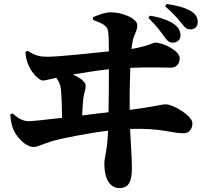

<svg xmlns="http://www.w3.org/2000/svg" viewBox="-20 -867 1040 968"><path d="M728 -777C772 -734 791 -706 809 -681C824 -660 833 -652 852 -652C873 -652 890 -667 890 -687C890 -709 882 -726 862 -742C832 -765 786 -780 735 -788ZM394 -285C396 -321 398 -359 401 -377C405 -403 412 -416 412 -435C412 -457 375 -480 346 -491C398 -500 466 -511 529 -518C529 -462 529 -378 527 -301C489 -297 442 -291 394 -285ZM449 -767C494 -749 521 -739 525 -709C528 -686 529 -663 529 -608C436 -598 273 -581 222 -581C187 -581 162 -583 119 -611L108 -605C111 -575 115 -557 125 -535C141 -499 177 -461 196 -461C207 -461 233 -468 263 -475C273 -463 284 -445 287 -416C291 -378 292 -324 293 -273C214 -264 146 -256 124 -256C91 -256 62 -278 44 -295L32 -290C32 -280 36 -243 45 -220C59 -182 106 -126 150 -126C170 -126 197 -142 245 -156C284 -168 423 -196 525 -208L523 -176C519 -106 506 -71 506 -42C506 35 534 81 582 81C628 81 645 50 645 -19C645 -54 643 -87 640 -139C639 -165 637 -191 636 -217C796 -222 844 -195 906 -195C931 -195 950 -214 950 -246C950 -283 854 -341 815 -341C793 -341 755 -328 634 -313C633 -399 635 -474 637 -525C730 -529 805 -526 842 -526C872 -526 886 -548 886 -574C886 -610 805 -652 762 -652C752 -652 725 -634 643 -620C644 -634 647 -649 650 -665C657 -696 672 -710 672 -740C672 -774 597 -805 539 -805C513 -805 479 -794 449 -780ZM813 -835C855 -798 877 -773 895 -750C913 -727 921 -719 941 -719C968 -719 977 -740 977 -757C977 -780 963 -800 939 -813C908 -830 874 -839 820 -847Z"/></svg>

Font: Noto Serif KR Black
Style: Regular
Weight: 900
Version: Version 1.001;PS 1.001;hotconv 16.6.54;makeotf.lib2.5.65590